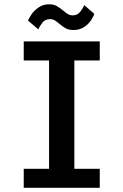

<svg xmlns="http://www.w3.org/2000/svg" viewBox="-20 -898 590 918"><path d="M93.5 0V-91H214.5V-609H93.5V-700H457V-609H335.5V-91H457V0ZM330.5 -754.5Q307 -754.5 291.8 -764Q276.5 -773.5 264 -784Q253.5 -793 243.2 -799.8Q233 -806.5 219.5 -806.5Q195.5 -806.5 182 -788.8Q168.5 -771 163.5 -757.5L114.5 -799Q117.5 -810 130.2 -828.8Q143 -847.5 164.5 -862.5Q186 -877.5 214.5 -877.5Q237.5 -877.5 253.2 -868Q269 -858.5 281.5 -848Q292.5 -838.5 303.2 -831.5Q314 -824.5 328 -824.5Q350.5 -824.5 364.2 -842.5Q378 -860.5 383 -873.5L430.5 -832Q427.5 -820 415.5 -801.5Q403.5 -783 382.5 -768.8Q361.5 -754.5 330.5 -754.5Z"/></svg>

Font: Trispace SemiCondensed Medium
Style: Regular
Weight: 500
Width: 4
Designer: Tyler Finck
Foundry: Etcetera Type Company
Version: Version 1.210; ttfautohint (v1.8.3)